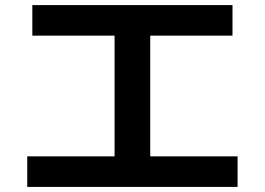

<svg xmlns="http://www.w3.org/2000/svg" viewBox="-20 -737 1040 754"><path d="M87 -3V-123H430V-597H107V-717H893V-597H570V-123H913V-3Z"/></svg>

Font: M PLUS 2
Style: Bold
Weight: 700
Designer: Coji Morishita
Foundry: UNDERFOREST DESIGN
Version: Version 1.001